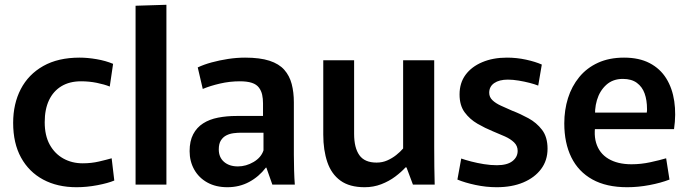

<svg xmlns="http://www.w3.org/2000/svg" viewBox="-20 -772 2878 803"><path d="M300 11Q220 11 160.5 -21Q101 -53 68 -113Q35 -173 35 -258Q35 -338 67 -399.5Q99 -461 161 -496Q223 -531 313 -531Q346 -531 384 -524.5Q422 -518 453 -505L439 -410Q417 -419 385 -425.5Q353 -432 319 -432Q271 -432 237 -411.5Q203 -391 185 -353Q167 -315 167 -261Q167 -205 188 -167Q209 -129 245 -109Q281 -89 326 -89Q362 -89 394 -96.5Q426 -104 447 -110L458 -17Q432 -6 387.5 2.5Q343 11 300 11Z M547 -748 676 -752V0H547Z M931 11Q883 11 847.5 -8.5Q812 -28 792.5 -62.5Q773 -97 773 -140Q773 -182 788 -210.5Q803 -239 829.5 -256Q856 -273 892 -280Q928 -287 969 -287H1080V-340Q1080 -359 1076.5 -375.5Q1073 -392 1063 -405.5Q1053 -419 1033.5 -425.5Q1014 -432 983 -432Q941 -432 900 -422.5Q859 -413 828 -400L807 -490Q832 -502 865 -511Q898 -520 934 -525.5Q970 -531 1005 -531Q1067 -531 1107 -518Q1147 -505 1169 -480Q1191 -455 1200 -420.5Q1209 -386 1209 -344V-125Q1209 -94 1210 -60Q1211 -26 1213 0H1119L1094 -71H1092Q1063 -33 1022 -11Q981 11 931 11ZM975 -76Q1009 -76 1040.5 -94.5Q1072 -113 1082 -143V-217H989Q974 -217 957.5 -215Q941 -213 927 -206Q913 -199 904 -185Q895 -171 895 -147Q895 -114 917 -95Q939 -76 975 -76Z M1505 11Q1442 11 1404 -16.5Q1366 -44 1349 -94Q1332 -144 1332 -209V-520H1461V-212Q1461 -154 1483 -123Q1505 -92 1555 -92Q1579 -92 1599.5 -101Q1620 -110 1637 -123.5Q1654 -137 1666 -151V-520H1796V-158Q1796 -113 1796.5 -74Q1797 -35 1798 0H1707L1680 -72H1676Q1659 -53 1633 -33.5Q1607 -14 1574.5 -1.5Q1542 11 1505 11Z M2057 11Q2013 11 1968.5 1.5Q1924 -8 1893 -21L1909 -109Q1926 -103 1951 -96.5Q1976 -90 2004 -85.5Q2032 -81 2058 -81Q2101 -81 2123 -98Q2145 -115 2145 -141Q2145 -162 2130 -176.5Q2115 -191 2091.5 -201.5Q2068 -212 2041 -223Q2009 -236 1977 -254.5Q1945 -273 1923.5 -302Q1902 -331 1902 -377Q1902 -425 1927 -459Q1952 -493 1997 -512Q2042 -531 2100 -531Q2141 -531 2180 -522.5Q2219 -514 2246 -502L2231 -414Q2216 -420 2194.5 -425.5Q2173 -431 2149 -435Q2125 -439 2104 -439Q2068 -439 2047 -424.5Q2026 -410 2026 -384Q2026 -366 2039.5 -353Q2053 -340 2075 -330Q2097 -320 2122 -309Q2156 -296 2190 -277.5Q2224 -259 2247 -229Q2270 -199 2270 -150Q2270 -101 2243 -65Q2216 -29 2168.5 -9Q2121 11 2057 11Z M2603 11Q2516 11 2457.5 -21.5Q2399 -54 2369.5 -114Q2340 -174 2340 -256Q2340 -312 2355.5 -361.5Q2371 -411 2402.5 -449.5Q2434 -488 2481 -509.5Q2528 -531 2590 -531Q2653 -531 2697 -508Q2741 -485 2766.5 -444Q2792 -403 2800 -348.5Q2808 -294 2799 -232H2409L2477 -282Q2460 -219 2473 -175Q2486 -131 2524.5 -108Q2563 -85 2621 -85Q2661 -85 2700 -93.5Q2739 -102 2766 -110L2780 -21Q2744 -7 2696.5 2Q2649 11 2603 11ZM2410 -301H2685Q2686 -306 2686 -310Q2686 -314 2686 -316Q2686 -353 2676 -381Q2666 -409 2643.5 -425.5Q2621 -442 2585 -442Q2543 -442 2515.5 -417Q2488 -392 2476.5 -353Q2465 -314 2470 -270Z"/></svg>

Font: Murecho Thin Medium
Style: Regular
Weight: 500
Version: Version 1.010